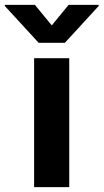

<svg xmlns="http://www.w3.org/2000/svg" viewBox="-84 -770 426 790"><path d="M56.4 -530.4H200.9V0H56.4ZM129 -665.5 198.4 -750.1H322V-745.4L183 -593.9H75L-64.1 -745.4V-750.1H59.5Z"/></svg>

Font: Pretendard Variable
Style: Regular
Weight: 400
Designer: Base glyphs from Inter by Rasmus Andersson; Hangul glyphs from Noto Sans CJK(Source Han Sans) by Jang Soo-young and Kang
Foundry: Kil Hyung-jin
Version: Version 1.100;FEAKit 1.0